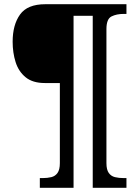

<svg xmlns="http://www.w3.org/2000/svg" viewBox="-20 -780 660 911"><path d="M169 111V65H182Q205 65 223.5 60.5Q242 56 253 40.5Q264 25 264 -6V-386H193Q135 -386 101.5 -413.5Q68 -441 54 -485.5Q40 -530 40 -582Q40 -662 75 -711Q110 -760 195 -760H580V-714H567Q533 -714 509 -702Q485 -690 485 -642V-6Q485 25 496 40.5Q507 56 525.5 60.5Q544 65 567 65H580V111H420V-705H329V111Z"/></svg>

Font: Noto Serif Tibetan Medium
Style: Regular
Weight: 500
Designer: Monotype Design Team
Foundry: Monotype Imaging Inc.
Version: Version 2.103; ttfautohint (v1.8.4.7-5d5b)